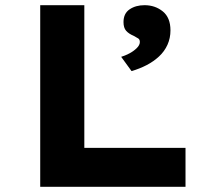

<svg xmlns="http://www.w3.org/2000/svg" viewBox="-20 -720 816 740"><path d="M135 0V-700H305V-150H695V0ZM487 -446 447 -501Q461 -505 477.5 -513.5Q494 -522 506.5 -534Q519 -546 519 -558Q519 -568 512.5 -572Q506 -576 495 -582Q476 -590 466 -601.5Q456 -613 456 -635Q456 -668 479.5 -684Q503 -700 537 -700Q578 -700 607.5 -676Q637 -652 637 -603Q637 -573 625.5 -547.5Q614 -522 593 -502.5Q572 -483 545 -469Q518 -455 487 -446Z"/></svg>

Font: Lexend Giga
Style: Bold
Weight: 700
Version: Version 1.007